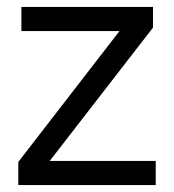

<svg xmlns="http://www.w3.org/2000/svg" viewBox="-20 -536 504 556"><path d="M33 0V-67L326 -446H42V-516H423V-456L124 -70H431V0Z"/></svg>

Font: IBM Plex Sans Thai
Style: Regular
Weight: 400
Designer: Mike Abbink, Paul van der Laan, Pieter van Rosmalen, Ben Mitchell, Mark Frömberg
Foundry: Bold Monday
Version: Version 1.1